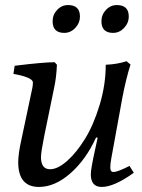

<svg xmlns="http://www.w3.org/2000/svg" viewBox="-20 -730 561 759"><path d="M427 -600Q381 -600 381 -646Q381 -672 399 -691Q417 -710 442 -710Q489 -710 489 -665Q489 -639 470.5 -619.5Q452 -600 427 -600ZM234 -600Q188 -600 188 -646Q188 -672 206 -691Q224 -710 249 -710Q296 -710 296 -665Q296 -639 277.5 -619.5Q259 -600 234 -600ZM492 -74 509 -47Q431 9 382 9Q339 9 339 -41Q339 -62 356 -139L366 -185L360 -187Q320 -99 258.5 -45Q197 9 134 9Q52 9 52 -89Q52 -122 65 -180L108 -383Q110 -393 110 -404Q110 -424 33 -438L38 -470Q151 -484 196 -484L205 -474Q203 -424 194 -383L155 -193Q142 -128 142 -109Q142 -61 178 -61Q208 -61 245 -93.5Q282 -126 316 -181Q350 -236 374 -315.5Q398 -395 398 -474Q444 -476 480 -488L496 -475Q478 -419 463 -340L420 -104Q416 -84 416 -67Q416 -50 429 -50Q444 -50 492 -74Z"/></svg>

Font: Poly
Style: Italic
Weight: 400
Italic angle: -10°
Designer: Nicolas Silva
Foundry: Jose Nicolas Silva Schwarzenberg
Version: Version 1.003